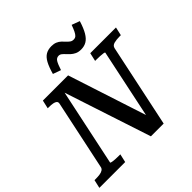

<svg xmlns="http://www.w3.org/2000/svg" viewBox="-257 -1141 1341 1341"><g transform="rotate(-45 413.0 -471.0)"><path d="M-24 0 -10 -62H1Q23 -62 41.5 -64.5Q60 -67 72 -75Q84 -83 86 -97L195 -612Q198 -627 189.5 -634.5Q181 -642 164.5 -645Q148 -648 125 -648H114L128 -710H377L574 -105L558 -92L673 -638Q674 -642 661.5 -644Q649 -646 631 -647Q613 -648 595 -648H582L596 -710H850L836 -648H825Q793 -648 769.5 -642Q746 -636 741 -615L611 0H485L264 -673H281L154 -72Q154 -69 166 -66.5Q178 -64 196.5 -63Q215 -62 232 -62H245L231 0ZM570 -773Q544 -773 526 -781.5Q508 -790 495 -802Q482 -814 471.5 -825.5Q461 -837 450.5 -845.5Q440 -854 427 -854Q406 -854 394 -834.5Q382 -815 368 -771L309 -792Q324 -846 341.5 -878Q359 -910 382.5 -923.5Q406 -937 439 -937Q463 -937 480.5 -929.5Q498 -922 510.5 -910Q523 -898 533.5 -886.5Q544 -875 555 -867Q566 -859 581 -859Q597 -859 606.5 -868Q616 -877 625 -895.5Q634 -914 644 -942L703 -920Q686 -865 667 -833Q648 -801 624.5 -787Q601 -773 570 -773Z"/></g></svg>

Font: Roboto Serif 20pt Medium
Style: Italic
Weight: 500
Italic angle: -10°
Version: Version 1.008